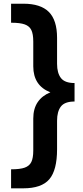

<svg xmlns="http://www.w3.org/2000/svg" viewBox="-20 -795 449 1040"><path d="M40 -671.9V-774.9H106.9Q199.7 -774.9 244.4 -730.5Q289.1 -686 289.1 -589.8V-449.2Q289.1 -399.4 310.1 -372.3Q331.1 -345.2 383.8 -345.2V-245.1Q330.6 -245.1 309.8 -218Q289.1 -190.9 289.1 -141.1V13.2Q289.1 127 247.1 176Q205.1 225.1 106 225.1H40V122.1Q88.9 122.1 114 113Q139.2 104 149.7 82.5Q160.2 61 160.2 20V-152.8Q160.2 -206.1 184.1 -241.5Q208 -276.9 252.9 -294.9Q160.2 -331.1 160.2 -436V-569.8Q160.2 -610.8 149.7 -632.3Q139.2 -653.8 114 -662.8Q88.9 -671.9 40 -671.9Z"/></svg>

Font: Kadwa
Style: Bold
Weight: 700
Designer: Sol Matas
Foundry: Sol Matas
Version: Version 1.001;PS 001.000;hotconv 1.0.70;makeotf.lib2.5.58329